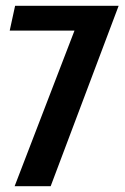

<svg xmlns="http://www.w3.org/2000/svg" viewBox="-20 -640 429 660"><path d="M30.3 0 236.1 -534.9H13.4L31.9 -620H387.8L154.2 0Z"/></svg>

Font: Smooch Sans Thin
Style: Regular
Weight: 100
Designer: Robert E. Leuschke
Foundry: Robert E. Leuschke
Version: Version 1.010